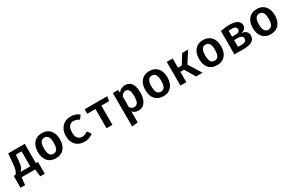

<svg xmlns="http://www.w3.org/2000/svg" viewBox="189 -2071 5775 3809"><g transform="rotate(-30 3077.0 -167.0)"><path d="M18.5 -102.1H59Q79 -121.5 92.8 -149.7Q106.7 -177.9 116.2 -229Q125.6 -280 132.3 -368.7L145.6 -543.1H526.7V-102.1H573.8V169.2H470.3L451.3 0H141L122.6 169.2H18.5ZM397.4 -445.1H266.2L261 -374.9Q255.9 -306.7 249.2 -261.3Q242.6 -215.9 232.3 -186.4Q222.1 -156.9 207.2 -137.4Q192.3 -117.9 170.8 -102.1H397.4Z M923.6 -558.5Q1004.6 -558.5 1061 -523.1Q1117.4 -487.7 1146.9 -423.3Q1176.4 -359 1176.4 -272.8Q1176.4 -140.5 1110.3 -62.6Q1044.1 15.4 923.1 15.4Q802.1 15.4 735.9 -61.3Q669.7 -137.9 669.7 -271.8Q669.7 -356.9 699.5 -421.5Q729.2 -486.2 785.9 -522.3Q842.6 -558.5 923.6 -558.5ZM923.6 -456.4Q866.7 -456.4 838.7 -411.8Q810.8 -367.2 810.8 -271.8Q810.8 -175.4 838.5 -131Q866.2 -86.7 923.1 -86.7Q980 -86.7 1007.7 -131Q1035.4 -175.4 1035.4 -272.8Q1035.4 -367.7 1007.7 -412.1Q980 -456.4 923.6 -456.4Z M1586.7 -93.3Q1622.6 -93.3 1653.8 -106.7Q1685.1 -120 1714.9 -140.5L1776.4 -53.8Q1740.5 -23.6 1689.7 -4.1Q1639 15.4 1581 15.4Q1495.4 15.4 1434.6 -20Q1373.8 -55.4 1341.5 -119.5Q1309.2 -183.6 1309.2 -268.2Q1309.2 -351.8 1342.3 -417.4Q1375.4 -483.1 1436.7 -520.8Q1497.9 -558.5 1583.1 -558.5Q1641.5 -558.5 1689 -541.8Q1736.4 -525.1 1775.9 -492.3L1715.9 -409.2Q1685.6 -429.7 1653.3 -441Q1621 -452.3 1587.2 -452.3Q1527.2 -452.3 1489.5 -409Q1451.8 -365.6 1451.8 -268.2Q1451.8 -171.8 1490.3 -132.6Q1528.7 -93.3 1586.7 -93.3Z M2415.9 -543.1 2399.5 -440H2221.5V0H2086.2V-440H1897.9V-543.1Z M2824.6 -558.5Q2895.9 -558.5 2939.5 -523.3Q2983.1 -488.2 3002.8 -423.8Q3022.6 -359.5 3022.6 -272.8Q3022.6 -189.2 2998.5 -124.1Q2974.4 -59 2927.9 -21.8Q2881.5 15.4 2813.8 15.4Q2730.8 15.4 2679.5 -43.6V209.2L2544.1 223.6V-543.1H2663.1L2670.3 -476.9Q2702.1 -519 2742.3 -538.7Q2782.6 -558.5 2824.6 -558.5ZM2785.1 -456.9Q2750.8 -456.9 2724.9 -436.4Q2699 -415.9 2679.5 -385.6V-142.6Q2716.9 -87.2 2774.9 -87.2Q2826.7 -87.2 2854.1 -130.5Q2881.5 -173.8 2881.5 -271.3Q2881.5 -374.4 2856.9 -415.6Q2832.3 -456.9 2785.1 -456.9Z M3385.1 -558.5Q3466.2 -558.5 3522.6 -523.1Q3579 -487.7 3608.5 -423.3Q3637.9 -359 3637.9 -272.8Q3637.9 -140.5 3571.8 -62.6Q3505.6 15.4 3384.6 15.4Q3263.6 15.4 3197.4 -61.3Q3131.3 -137.9 3131.3 -271.8Q3131.3 -356.9 3161 -421.5Q3190.8 -486.2 3247.4 -522.3Q3304.1 -558.5 3385.1 -558.5ZM3385.1 -456.4Q3328.2 -456.4 3300.3 -411.8Q3272.3 -367.2 3272.3 -271.8Q3272.3 -175.4 3300 -131Q3327.7 -86.7 3384.6 -86.7Q3441.5 -86.7 3469.2 -131Q3496.9 -175.4 3496.9 -272.8Q3496.9 -367.7 3469.2 -412.1Q3441.5 -456.4 3385.1 -456.4Z M3779 0V-543.1H3914.4V-331.3H4001L4132.3 -543.1H4268.2L4106.7 -291.3L4287.7 0H4140L3997.4 -236.9H3914.4V0Z M4615.9 -558.5Q4696.9 -558.5 4753.3 -523.1Q4809.7 -487.7 4839.2 -423.3Q4868.7 -359 4868.7 -272.8Q4868.7 -140.5 4802.6 -62.6Q4736.4 15.4 4615.4 15.4Q4494.4 15.4 4428.2 -61.3Q4362.1 -137.9 4362.1 -271.8Q4362.1 -356.9 4391.8 -421.5Q4421.5 -486.2 4478.2 -522.3Q4534.9 -558.5 4615.9 -558.5ZM4615.9 -456.4Q4559 -456.4 4531 -411.8Q4503.1 -367.2 4503.1 -271.8Q4503.1 -175.4 4530.8 -131Q4558.5 -86.7 4615.4 -86.7Q4672.3 -86.7 4700 -131Q4727.7 -175.4 4727.7 -272.8Q4727.7 -367.7 4700 -412.1Q4672.3 -456.4 4615.9 -456.4Z M5226.2 -558.5Q5294.9 -558.5 5347.7 -542.3Q5400.5 -526.2 5430.3 -494.1Q5460 -462.1 5460 -414.9Q5460 -325.1 5348.2 -296.9Q5486.7 -280 5486.7 -162.6Q5486.7 -104.1 5453.8 -68.2Q5421 -32.3 5365.9 -16.2Q5310.8 0 5244.1 0H5015.9V-536.9Q5068.2 -546.7 5119 -552.6Q5169.7 -558.5 5226.2 -558.5ZM5225.1 -467.2Q5183.1 -467.2 5151.3 -462.6V-327.7H5234.9Q5279 -327.7 5303.3 -343.8Q5327.7 -360 5327.7 -397.4Q5327.7 -467.2 5225.1 -467.2ZM5151.3 -93.8H5240Q5348.2 -93.8 5348.2 -170.8Q5348.2 -212.8 5318.5 -230.8Q5288.7 -248.7 5243.1 -248.7H5151.3Z M5846.7 -558.5Q5927.7 -558.5 5984.1 -523.1Q6040.5 -487.7 6070 -423.3Q6099.5 -359 6099.5 -272.8Q6099.5 -140.5 6033.3 -62.6Q5967.2 15.4 5846.2 15.4Q5725.1 15.4 5659 -61.3Q5592.8 -137.9 5592.8 -271.8Q5592.8 -356.9 5622.6 -421.5Q5652.3 -486.2 5709 -522.3Q5765.6 -558.5 5846.7 -558.5ZM5846.7 -456.4Q5789.7 -456.4 5761.8 -411.8Q5733.8 -367.2 5733.8 -271.8Q5733.8 -175.4 5761.5 -131Q5789.2 -86.7 5846.2 -86.7Q5903.1 -86.7 5930.8 -131Q5958.5 -175.4 5958.5 -272.8Q5958.5 -367.7 5930.8 -412.1Q5903.1 -456.4 5846.7 -456.4Z"/></g></svg>

Font: Fira Code SemiBold
Style: Regular
Weight: 600
Designer: Carrois Corporate, Edenspiekermann AG, Nikita Prokopov
Foundry: Carrois Corporate, Edenspiekermann AG, Nikita Prokopov
Version: Version 6.002